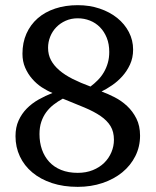

<svg xmlns="http://www.w3.org/2000/svg" viewBox="-20 -707 603 743"><path d="M420.9 -166Q420.9 -197.3 407.7 -219Q394.5 -240.7 369.1 -258.1Q343.8 -275.4 307.1 -290.8Q270.5 -306.2 223.1 -325.2Q204.1 -314.9 187.7 -302.2Q171.4 -289.6 159.2 -273.2Q147 -256.8 139.9 -235.8Q132.8 -214.8 132.8 -188Q132.8 -155.8 142.3 -128.4Q151.9 -101.1 170.4 -80.8Q189 -60.5 216.8 -49.3Q244.6 -38.1 280.8 -38.1Q313 -38.1 339.1 -48.6Q365.2 -59.1 383.3 -76.9Q401.4 -94.7 411.1 -117.9Q420.9 -141.1 420.9 -166ZM402.8 -505.9Q402.8 -536.6 393.1 -560.8Q383.3 -585 366.7 -601.8Q350.1 -618.7 327.9 -627.4Q305.7 -636.2 280.8 -636.2Q255.4 -636.2 234.1 -626.7Q212.9 -617.2 197.8 -601.6Q182.6 -585.9 174.3 -565.2Q166 -544.4 166 -522Q166 -495.6 177.2 -474.4Q188.5 -453.1 209.5 -435.1Q230.5 -417 261 -401.6Q291.5 -386.2 330.1 -372.1Q345.2 -383.3 358.6 -397Q372.1 -410.6 381.8 -427.2Q391.6 -443.8 397.2 -463.4Q402.8 -482.9 402.8 -505.9ZM522 -182.1Q522 -139.2 503.7 -102.8Q485.4 -66.4 453.1 -40Q420.9 -13.7 376.7 1.2Q332.5 16.1 280.8 16.1Q225.6 16.1 181.2 1.5Q136.7 -13.2 105.2 -39.6Q73.7 -65.9 56.9 -101.8Q40 -137.7 40 -180.2Q40 -214.4 52 -240.7Q64 -267.1 83.7 -287.1Q103.5 -307.1 129.4 -321.8Q155.3 -336.4 183.1 -347.2Q162.6 -355.5 141.8 -369.1Q121.1 -382.8 104.5 -401.9Q87.9 -420.9 77.4 -445.1Q66.9 -469.2 66.9 -499Q66.9 -542 82.3 -576.7Q97.7 -611.3 125.7 -636Q153.8 -660.6 193.4 -673.8Q232.9 -687 280.8 -687Q326.7 -687 365.7 -673.8Q404.8 -660.6 433.6 -637.5Q462.4 -614.3 478.8 -582.8Q495.1 -551.3 495.1 -515.1Q495.1 -483.4 483.2 -457.5Q471.2 -431.6 453.1 -411.6Q435.1 -391.6 413.6 -377Q392.1 -362.3 373 -353Q397 -344.2 423.3 -330.8Q449.7 -317.4 471.7 -296.9Q493.7 -276.4 507.8 -248.3Q522 -220.2 522 -182.1Z"/></svg>

Font: BabelStone Ogham Lithic
Style: Regular
Weight: 400
Designer: Andrew West
Foundry: BabelStone
Version: Version 1.02 March 14, 2022